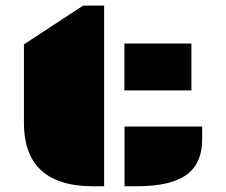

<svg xmlns="http://www.w3.org/2000/svg" viewBox="-20 -650 789 670"><path d="M63.5 -220.7C63.5 -83 134.8 0 305.2 0H343.3V-630.4H270L63.5 -495.1ZM414.1 -334.5H647.9V-498H414.1ZM414.6 0H456.5C626.5 0 685.5 -59.6 685.5 -165.5V-208.5H414.6Z"/></svg>

Font: Plaster
Style: Regular
Weight: 400
Designer: Eben Sorkin
Foundry: Eben Sorkin
Version: Version 1.007